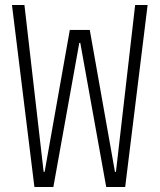

<svg xmlns="http://www.w3.org/2000/svg" viewBox="-20 -750 640 770"><path d="M118 0 28 -730H78L155 -61H159L260 -630H340L441 -61H445L522 -730H572L482 0H406L302 -578H298L194 0Z"/></svg>

Font: M PLUS Code Latin Expanded Light
Style: Regular
Weight: 300
Width: 7
Designer: Coji Morishita
Foundry: UNDERFOREST DESIGN
Version: Version 1.002; ttfautohint (v1.8.3)